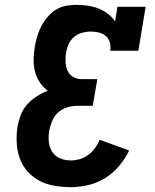

<svg xmlns="http://www.w3.org/2000/svg" viewBox="-20 -763 640 791"><path d="M271 8Q238 8 205 2.5Q172 -3 144 -17.5Q116 -32 94.5 -55.5Q73 -79 62 -109Q51 -139 49 -172.5Q47 -206 52 -240Q56 -264 65 -288Q74 -312 91 -331.5Q108 -351 130.5 -365.5Q153 -380 177 -389Q158 -403 144.5 -423Q131 -443 124.5 -467Q118 -491 118.5 -517Q119 -543 123 -568V-569Q127 -591 133 -612Q139 -633 149.5 -653.5Q160 -674 175 -692Q190 -710 209.5 -722.5Q229 -735 251.5 -739Q274 -743 295 -743Q319 -743 342 -739.5Q365 -736 385.5 -728Q406 -720 424 -706.5Q442 -693 454 -675L464 -735H580L550 -554H434Q437 -571 432.5 -587.5Q428 -604 416 -614.5Q404 -625 387.5 -629Q371 -633 354 -633Q336 -633 318 -628Q300 -623 285.5 -611Q271 -599 263 -581.5Q255 -564 252 -546Q249 -527 250 -508Q251 -489 258 -472.5Q265 -456 281 -446.5Q297 -437 316 -437H381L362 -327H298Q278 -327 257.5 -321Q237 -315 220.5 -300.5Q204 -286 195.5 -266Q187 -246 183 -226Q179 -203 181 -180Q183 -157 194.5 -138.5Q206 -120 227 -111Q248 -102 271 -102Q290 -102 309 -107.5Q328 -113 344 -125Q360 -137 371.5 -153Q383 -169 391 -187L512 -143Q496 -109 470.5 -79Q445 -49 412.5 -29Q380 -9 343.5 -0.5Q307 8 271 8Z"/></svg>

Font: Iosevka Curly Slab XBdEx
Style: Italic
Weight: 800
Width: 7
Italic angle: -9°
Monospace: yes
Designer: Belleve Invis
Foundry: Belleve Invis
Version: Version 11.1.0; ttfautohint (v1.8.3)